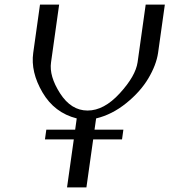

<svg xmlns="http://www.w3.org/2000/svg" viewBox="-20 -812 734 832"><path d="M694.3 -792Q694.3 -792 665 -583Q657.2 -530.3 623 -472.7Q588.9 -415 527.3 -365.2Q465.8 -315.4 396.5 -298.8L389.6 -250H514.6L508.8 -208H383.8L354.5 0H270.5L299.8 -208H174.8L180.7 -250H305.7L312.5 -298.8Q215.8 -323.2 164.1 -411.6Q112.3 -500 124 -583L153.3 -792H236.3L201.2 -542Q192.4 -482.4 240.2 -407.7Q288.1 -333 359.4 -333Q430.7 -333 499 -407.7Q567.4 -482.4 576.2 -542L611.3 -792Z"/></svg>

Font: okolaks
Style: RegularItalic
Weight: 500
Italic angle: -8°
Version: Version 000.6.0